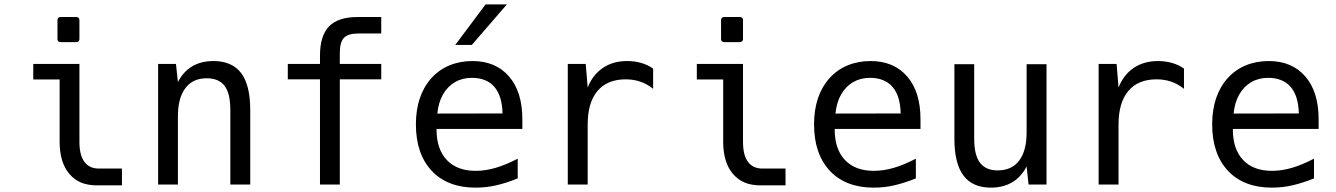

<svg xmlns="http://www.w3.org/2000/svg" viewBox="-20 -837 6061 871"><path d="M340.3 -660.6V-745.1Q340.3 -759.8 325.7 -759.8H255.4Q240.7 -759.8 240.7 -745.1V-660.6Q240.7 -646 255.4 -646H325.7Q340.3 -646 340.3 -660.6ZM533.2 -72.3H428.2Q385.3 -72.3 362.8 -103Q340.3 -132.8 340.3 -194.3V-546.9H130.9V-476.6H250.5V-194.3Q250.5 -99.6 294.9 -47.9Q317.9 -21 348.6 -8.5Q379.4 3.9 419.4 3.9H533.2Z M787.1 0V-309.1Q787.1 -393.1 821.3 -437.5Q854.5 -481.9 917.5 -481.9Q973.1 -481.9 999 -447.3Q1024.9 -412.6 1024.9 -338.9V0H1115.2V-338.9Q1115.2 -450.2 1074.2 -505.4Q1032.2 -560.1 948.7 -560.1Q836.4 -560.1 787.1 -464.8L778.3 -546.9H697.3V0Z M1521.5 0V-477.1H1709.5V-546.9H1521.5V-595.2Q1521.5 -646 1540.5 -665.5Q1559.1 -685.1 1607.4 -685.1H1709.5V-759.8H1601.6Q1514.2 -759.8 1472.9 -717.5Q1431.6 -675.3 1431.6 -585V-546.9H1285.6V-477.1H1431.6V0Z M2120.6 -633.3 2279.3 -816.9H2182.6L2045.4 -633.3ZM2230 3.9Q2274.9 -5.9 2328.6 -27.8V-117.2Q2275.4 -89.4 2228.8 -75.7Q2182.1 -62 2138.2 -62Q2053.7 -62 2007.3 -110.8Q1960.4 -160.2 1960.4 -249V-252H2349.6V-295.9Q2349.6 -419.9 2289.6 -489.7Q2229 -560.1 2123 -560.1Q2066.9 -560.1 2019.3 -540.5Q1971.7 -521 1936.5 -481.9Q1866.7 -403.3 1866.7 -272.5Q1866.7 -139.2 1938.5 -62Q1973.6 -24.4 2023.7 -5.1Q2073.7 14.2 2136.7 14.2Q2186 14.2 2230 3.9ZM2121.1 -483.9Q2153.3 -483.9 2179.2 -473.6Q2205.1 -463.4 2222.7 -442.9Q2257.8 -402.3 2259.8 -322.3L1963.9 -321.8Q1968.8 -372.1 1989.5 -408.4Q2010.3 -444.8 2043.9 -464.4Q2077.6 -483.9 2121.1 -483.9Z M2646 0V-272Q2646 -371.6 2690.4 -424.3Q2734.9 -477.1 2818.4 -477.1Q2854 -477.1 2884.8 -466.6Q2915.5 -456.1 2942.9 -434.1V-525.9Q2917.5 -543.5 2887.7 -551.8Q2857.4 -560.1 2825.2 -560.1Q2761.2 -560.1 2715.1 -529.1Q2668.9 -498 2646 -439.9L2637.2 -546.9H2555.7V0Z M3350.6 -660.6V-745.1Q3350.6 -759.8 3335.9 -759.8H3265.6Q3251 -759.8 3251 -745.1V-660.6Q3251 -646 3265.6 -646H3335.9Q3350.6 -646 3350.6 -660.6ZM3543.5 -72.3H3438.5Q3395.5 -72.3 3373 -103Q3350.6 -132.8 3350.6 -194.3V-546.9H3141.1V-476.6H3260.7V-194.3Q3260.7 -99.6 3305.2 -47.9Q3328.1 -21 3358.9 -8.5Q3389.6 3.9 3429.7 3.9H3543.5Z M4036.1 3.9Q4084.5 -7.3 4134.8 -27.8V-117.2Q4081.5 -89.4 4034.9 -75.7Q3988.3 -62 3944.3 -62Q3859.9 -62 3813.5 -110.8Q3766.6 -160.2 3766.6 -249V-252H4155.8V-295.9Q4155.8 -419.9 4095.7 -489.7Q4035.2 -560.1 3929.2 -560.1Q3873 -560.1 3825.4 -540.5Q3777.8 -521 3742.7 -481.9Q3672.9 -403.3 3672.9 -272.5Q3672.9 -139.2 3744.6 -62Q3779.8 -24.4 3829.8 -5.1Q3879.9 14.2 3942.9 14.2Q3992.2 14.2 4036.1 3.9ZM3927.2 -483.9Q3959.5 -483.9 3985.4 -473.6Q4011.2 -463.4 4028.8 -442.9Q4064 -402.3 4065.9 -322.3L3770 -321.8Q3774.9 -372.1 3795.7 -408.4Q3816.4 -444.8 3850.1 -464.4Q3883.8 -483.9 3927.2 -483.9Z M4637.2 -82 4646 0H4727.5V-545.9H4637.2V-236.8Q4637.2 -153.3 4603.5 -108.6Q4569.8 -64 4506.3 -64Q4478 -64 4458.5 -72.8Q4439 -81.5 4425.8 -98.6Q4399.4 -133.3 4399.4 -207V-545.9H4309.6V-207Q4309.6 -95.7 4350.6 -40.8Q4391.6 14.2 4475.1 14.2Q4530.8 14.2 4571.8 -10Q4612.8 -34.2 4637.2 -82Z M5054.2 0V-272Q5054.2 -371.6 5098.6 -424.3Q5143.1 -477.1 5226.6 -477.1Q5262.2 -477.1 5293 -466.6Q5323.7 -456.1 5351.1 -434.1V-525.9Q5325.7 -543.5 5295.9 -551.8Q5265.6 -560.1 5233.4 -560.1Q5169.4 -560.1 5123.3 -529.1Q5077.1 -498 5054.2 -439.9L5045.4 -546.9H4963.9V0Z M5842.3 3.9Q5890.6 -7.3 5940.9 -27.8V-117.2Q5887.7 -89.4 5841.1 -75.7Q5794.4 -62 5750.5 -62Q5666 -62 5619.6 -110.8Q5572.8 -160.2 5572.8 -249V-252H5961.9V-295.9Q5961.9 -419.9 5901.9 -489.7Q5841.3 -560.1 5735.4 -560.1Q5679.2 -560.1 5631.6 -540.5Q5584 -521 5548.8 -481.9Q5479 -403.3 5479 -272.5Q5479 -139.2 5550.8 -62Q5585.9 -24.4 5636 -5.1Q5686 14.2 5749 14.2Q5798.3 14.2 5842.3 3.9ZM5733.4 -483.9Q5765.6 -483.9 5791.5 -473.6Q5817.4 -463.4 5835 -442.9Q5870.1 -402.3 5872.1 -322.3L5576.2 -321.8Q5581.1 -372.1 5601.8 -408.4Q5622.6 -444.8 5656.2 -464.4Q5689.9 -483.9 5733.4 -483.9Z"/></svg>

Font: Hack Dev
Style: Regular
Weight: 400
Designer: Christopher Simpkins
Foundry: Christopher Simpkins
Version: Version 2.0315